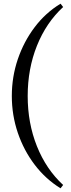

<svg xmlns="http://www.w3.org/2000/svg" viewBox="-20 -785 384 1040"><path d="M308 235Q227 185 168 107.5Q109 30 76.5 -65.5Q44 -161 44 -265Q44 -369 76.5 -464.5Q109 -560 168 -638Q227 -716 308 -765L322 -747Q230 -662 180 -537Q130 -412 130 -265Q130 -118 180 7Q230 132 322 217Z"/></svg>

Font: Platypi Light
Style: Regular
Weight: 300
Designer: David Sargent
Foundry: Bolt Cutter Type
Version: Version 1.200